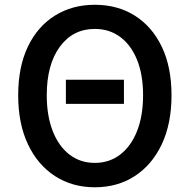

<svg xmlns="http://www.w3.org/2000/svg" viewBox="-20 -770 794 804"><path d="M255.9 -335V-436H499V-335ZM377 14.2Q282.7 14.2 210.2 -32.7Q137.7 -79.6 96.9 -166Q56.2 -252.4 56.2 -371.1Q56.2 -490.2 96.9 -575Q137.7 -659.7 210.2 -704.8Q282.7 -750 377 -750Q472.2 -750 544.4 -704.6Q616.7 -659.2 657.5 -574.2Q698.2 -489.3 698.2 -371.1Q698.2 -252.4 657.5 -166Q616.7 -79.6 544.4 -32.7Q472.2 14.2 377 14.2ZM377 -87.9Q438 -87.9 483.4 -122.8Q528.8 -157.7 554 -221.4Q579.1 -285.2 579.1 -371.1Q579.1 -457 554 -519.3Q528.8 -581.5 483.4 -615.2Q438 -648.9 377 -648.9Q285.6 -648.9 230.7 -574.5Q175.8 -500 175.8 -371.1Q175.8 -285.2 200.7 -221.4Q225.6 -157.7 270.8 -122.8Q315.9 -87.9 377 -87.9Z"/></svg>

Font: Source Han Sans CN Medium
Style: Regular
Weight: 500
Designer: Ryoko NISHIZUKA  (kana, bopomofo & ideographs); Paul D. Hunt (Latin, Greek & Cyrillic); Sandoll Communications , Soo-you
Foundry: Adobe
Version: Version 2.004;hotconv 1.0.118;makeotfexe 2.5.65603